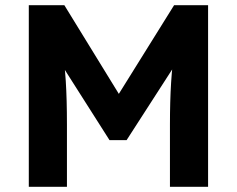

<svg xmlns="http://www.w3.org/2000/svg" viewBox="-20 -720 913 740"><path d="M91 0V-700H228L483 -285L393 -286L651 -700H782V0H635V-240Q635 -330 639.5 -402Q644 -474 655 -545L673 -498L468 -180H402L201 -496L218 -545Q229 -478 233.5 -407.5Q238 -337 238 -240V0Z"/></svg>

Font: Mach SemiBold
Style: Regular
Weight: 600
Version: Version 1.002